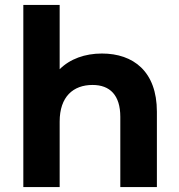

<svg xmlns="http://www.w3.org/2000/svg" viewBox="-20 -762 729 782"><path d="M395 -544C326 -544 265 -522 223 -480V-742H75V0H223V-267C223 -368 278 -416 357 -416C428 -416 470 -374 470 -286V0H619V-307C619 -471 523 -544 395 -544Z"/></svg>

Font: Montserrat-Alt1
Style: Bold
Weight: 700
Designer: Differentunic
Foundry: Differentunic
Version: Version 7.222